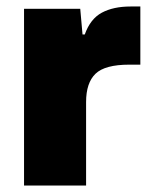

<svg xmlns="http://www.w3.org/2000/svg" viewBox="-20 -571 471 591"><path d="M54 -544H227L234 -465H241Q258 -513 293.5 -532Q329 -551 382 -551H412V-372H378Q303 -372 274 -344Q245 -316 245 -257V0H54Z"/></svg>

Font: Mona Sans Black
Style: Regular
Weight: 900
Designer: Deni Anggara
Foundry: GitHub
Version: Version 2.000